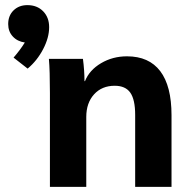

<svg xmlns="http://www.w3.org/2000/svg" viewBox="-20 -730 740 750"><path d="M172 -624Q172 -583 148.5 -538Q125 -493 88 -462L33 -505Q59 -535 77 -564Q48 -568 30 -587.5Q12 -607 12 -636Q12 -669 33 -689.5Q54 -710 87 -710Q125 -710 148.5 -686Q172 -662 172 -624ZM175 -366Q175 -455 171 -500H304Q310 -454 310 -413H312Q329 -456 374.5 -483Q420 -510 476 -510Q562 -510 606 -452Q650 -394 650 -280V0H508V-281Q508 -341 489 -368Q470 -395 428 -395Q378 -395 347.5 -361.5Q317 -328 317 -273V0H175Z"/></svg>

Font: Sarabun ExtraBold
Style: Regular
Weight: 800
Version: Version 1.000; ttfautohint (v1.6)